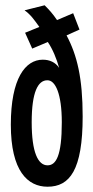

<svg xmlns="http://www.w3.org/2000/svg" viewBox="-20 -694 353 727"><path d="M160 13C244 13 293 -50 293 -253C293 -398 272 -485 232 -560L281 -582L257 -644L196 -618C179 -643 166 -657 149 -674L73 -655C97 -638 111 -617 129 -592L75 -570L102 -510L161 -535C180 -507 194 -472 204 -437C190 -458 168 -468 142 -468C76 -468 21 -397 21 -222C21 -46 85 13 160 13ZM160 -68C124 -68 100 -117 100 -231C100 -346 124 -390 159 -390C190 -391 214 -338 214 -231C214 -103 192 -68 160 -68Z"/></svg>

Font: Inconsolata ExtraCondensed
Style: Bold
Weight: 700
Width: 2
Monospace: yes
Designer: Raph Levien, Cyreal, Brenton Simpson
Foundry: Raph Levien, Cyreal, Google
Version: Version 3.100